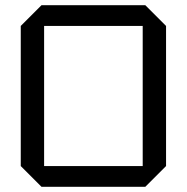

<svg xmlns="http://www.w3.org/2000/svg" viewBox="-20 -720 720 740"><path d="M60 -80V-620L140 -700H540L620 -620V-80L540 0H140ZM150 -620V-80H530V-620Z"/></svg>

Font: Tektur
Style: Regular
Weight: 400
Designer: Adam Jagosz
Foundry: Adam Jagosz
Version: Version 1.005;gftools[0.9.30]